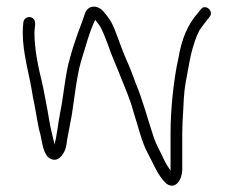

<svg xmlns="http://www.w3.org/2000/svg" viewBox="-20 -528 719 591"><path d="M52 -460C50.8 -449.2 50 -441.8 50 -427.5C50 -363.3 70.5 -298 79 -243C81.5 -225.2 87.3 -202.8 90 -184L95 -156C97 -145.3 98.7 -136.7 100 -130C109.7 -101 108.9 -64.8 128 -44C144 -31.7 158.6 -34.6 169 -48C181.7 -63.3 184.1 -75.7 187 -100C191.4 -123.4 196.1 -149.7 201 -174C208.6 -222.4 216 -292.5 229 -338C241.7 -378 255.9 -432.8 273 -467C277.7 -461 282 -455.3 286 -450C294.3 -439 306.8 -404.5 312 -391C323.1 -357.7 337.3 -327.7 350 -295C364.5 -257.6 380.3 -224 391 -183C404.1 -143.8 415.9 -91.2 434 -58C451.6 -26.4 465.7 13.7 492 37C521.1 58.8 541 21.9 541 -5V-119C541 -134.3 542 -157.7 544 -189C546.3 -243.1 548.3 -259.1 556 -298.5C560.5 -321.3 565.9 -356.3 572 -376L580 -402C584.5 -415.4 588.6 -424.2 594 -435L604 -449C608 -454.3 612.3 -460 617 -466L625 -476C640.4 -494.4 610.5 -517.8 598 -499L590 -489C557.3 -452.6 538.9 -407.4 529 -348C515.5 -288.5 505 -196.3 505 -119V-3C504.3 -4.3 503.7 -5.3 503 -6C492 -21.1 486 -33.6 478 -51L466 -75C462.7 -81 458.7 -90.3 454 -103C435.5 -158.5 419.5 -219.9 398 -271C388.8 -295.9 379.8 -321 369 -344C355 -376.1 346.4 -403.4 333 -437C322.4 -464.1 314.4 -473.2 299 -492C280.4 -513.9 252 -512.9 242 -488C233.3 -461.9 232.3 -458.9 220 -427C208.2 -393 204.2 -381.7 195 -348C181 -301.9 175.6 -230.3 165 -180C158.7 -148.6 155.4 -112.6 148 -83C141.8 -110.8 135.4 -132.6 131 -161L126 -190C120.3 -218.4 115.4 -248.3 109 -276C98.2 -319.2 86 -376.1 86 -427.5C86 -444.4 92.3 -459 84 -469C73.4 -481.7 54.1 -474.8 52 -460Z"/></svg>

Font: HoneyBee
Style: Lit
Weight: 300
Foundry: Cannot Into Space Fonts
Version: Version 0.89